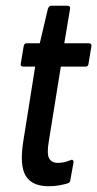

<svg xmlns="http://www.w3.org/2000/svg" viewBox="-20 -640 337 666"><path d="M150 6Q91 6 69.5 -29.5Q48 -65 60 -145L102 -409H61Q50 -409 52 -419L62 -479Q64 -490 72 -490H118L146 -609Q150 -620 157 -620H213Q225 -620 223 -609L203 -490H288Q299 -490 297 -479L287 -419Q286 -409 277 -409H191L149 -148Q142 -106 150.5 -90.5Q159 -75 181 -75Q195 -75 205.5 -78Q216 -81 226 -85Q230 -87 233 -84Q236 -81 235 -76L224 -16Q224 -7 215 -4Q202 0 185 3Q168 6 150 6Z"/></svg>

Font: Sofia Sans Extra Condensed SemiBold
Style: Italic
Weight: 600
Italic angle: -9°
Designer: Botio Nikoltchev, Ani Petrova
Foundry: lettersoup
Version: Version 4.101